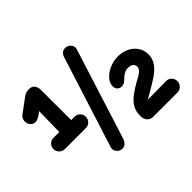

<svg xmlns="http://www.w3.org/2000/svg" viewBox="-142 -953 1211 1211"><g transform="rotate(-45 464.0 -347.5)"><path d="M139 -315 143 -565 183 -570 142 -534Q121 -517 105 -509Q89 -501 79 -501Q57 -501 44.5 -517Q32 -533 32 -551Q32 -563 37 -574Q42 -585 51 -592L149 -664Q154 -668 165.5 -673Q177 -678 192 -678Q221 -678 233 -661.5Q245 -645 245 -623L246 -315ZM89 -250Q66 -250 51.5 -265.5Q37 -281 37 -301Q37 -321 51.5 -336Q66 -351 89 -351H275Q298 -351 312 -336Q326 -321 326 -301Q326 -281 312 -265.5Q298 -250 275 -250ZM347 5Q323 5 308.5 -14Q294 -33 301 -54L495 -664Q500 -680 511.5 -690Q523 -700 540 -700Q554 -700 566.5 -692Q579 -684 585 -671Q591 -658 586 -641L393 -31Q387 -16 375.5 -5.5Q364 5 347 5ZM627 0Q601 0 586.5 -17Q572 -34 572 -61Q572 -102 588.5 -130.5Q605 -159 635.5 -182.5Q666 -206 707 -229Q728 -240 744 -249.5Q760 -259 769.5 -270.5Q779 -282 779 -295Q779 -312 766 -321.5Q753 -331 732 -331Q712 -331 697 -322.5Q682 -314 669 -301Q658 -290 647 -282.5Q636 -275 622 -275Q604 -275 592.5 -286.5Q581 -298 581 -317Q582 -347 605 -372Q628 -397 664 -412Q700 -427 738 -427Q778 -427 810.5 -411.5Q843 -396 863 -367.5Q883 -339 884 -302Q884 -274 874 -252Q864 -230 847 -212Q830 -194 809 -179Q768 -152 737 -134.5Q706 -117 680 -101Q680 -101 680 -100.5Q680 -100 680 -100L842 -102Q865 -102 879 -87Q893 -72 893 -51Q893 -32 879 -16Q865 0 842 0Z"/></g></svg>

Font: National Park SemiBold
Style: Regular
Weight: 600
Designer: Andrea Herstowski, Ben Hoepner
Version: Version 1.009